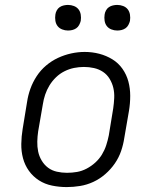

<svg xmlns="http://www.w3.org/2000/svg" viewBox="-20 -752 640 780"><path d="M251 8Q221 8 191.5 2Q162 -4 138 -19.5Q114 -35 97.5 -58Q81 -81 73.5 -109Q66 -137 66.5 -167.5Q67 -198 72 -228L90 -338Q94 -365 103.5 -391.5Q113 -418 129 -442.5Q145 -467 167.5 -486Q190 -505 216 -517Q242 -529 269.5 -535Q297 -541 324 -541Q355 -541 383.5 -533.5Q412 -526 436.5 -511Q461 -496 477.5 -472.5Q494 -449 501.5 -421Q509 -393 509 -362.5Q509 -332 504 -302L485 -192Q481 -165 472 -138.5Q463 -112 446.5 -88Q430 -64 407.5 -44.5Q385 -25 359 -13Q333 -1 305.5 3.5Q278 8 251 8ZM252 -50Q273 -50 293 -53.5Q313 -57 332 -67Q351 -77 367 -91.5Q383 -106 394 -124Q405 -142 411.5 -162Q418 -182 422 -202L440 -312Q443 -333 444 -354Q445 -375 440.5 -394.5Q436 -414 425.5 -431.5Q415 -449 398.5 -460Q382 -471 362 -475.5Q342 -480 321 -480Q301 -480 281 -476Q261 -472 242 -462.5Q223 -453 207.5 -438Q192 -423 181 -405Q170 -387 163.5 -367.5Q157 -348 154 -328L135 -218Q132 -198 131.5 -177Q131 -156 135 -136.5Q139 -117 149.5 -99.5Q160 -82 175.5 -70.5Q191 -59 211 -54.5Q231 -50 252 -50ZM456 -628Q444 -628 432.5 -632.5Q421 -637 414 -646Q407 -655 405 -667.5Q403 -680 405 -693Q406 -701 410.5 -709.5Q415 -718 422.5 -723Q430 -728 439 -730Q448 -732 456 -732Q469 -732 480.5 -727.5Q492 -723 499 -714Q506 -705 508 -692.5Q510 -680 508 -667Q506 -659 501.5 -650.5Q497 -642 489.5 -637Q482 -632 473.5 -630Q465 -628 456 -628ZM256 -628Q244 -628 232.5 -632.5Q221 -637 214 -646Q207 -655 205 -667.5Q203 -680 205 -693Q206 -701 210.5 -709.5Q215 -718 222.5 -723Q230 -728 239 -730Q248 -732 256 -732Q269 -732 280.5 -727.5Q292 -723 299 -714Q306 -705 308 -692.5Q310 -680 308 -667Q306 -659 301.5 -650.5Q297 -642 289.5 -637Q282 -632 273.5 -630Q265 -628 256 -628Z"/></svg>

Font: Iosevka Slab LtExObl
Style: Regular
Weight: 300
Width: 7
Italic angle: -9°
Monospace: yes
Designer: Belleve Invis
Foundry: Belleve Invis
Version: Version 11.1.0; ttfautohint (v1.8.3)